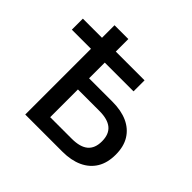

<svg xmlns="http://www.w3.org/2000/svg" viewBox="-170 -888 1072 1072"><g transform="rotate(45 365.5 -352.5)"><path d="M160 0V-519H9V-606H160V-705H269V-606H496V-519H269V-395H453Q523 -395 572.5 -372.5Q622 -350 649 -306.5Q676 -263 676 -199Q676 -134 649 -90Q622 -46 572 -23Q522 0 453 0ZM269 -88H439Q505 -88 537 -115Q569 -142 569 -197Q569 -253 536.5 -280Q504 -307 439 -307H269Z"/></g></svg>

Font: Nunito Sans 7pt SemiCondensed SemiBold
Style: Regular
Weight: 600
Width: 4
Designer: Vernon Adams
Foundry: Vernon Adams
Version: Version 3.101;gftools[0.9.27]